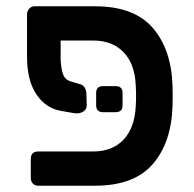

<svg xmlns="http://www.w3.org/2000/svg" viewBox="-20 -591 617 611"><path d="M173 -462V-402Q174 -374 180.5 -355.5Q187 -337 205 -332L238 -322Q246 -319 250.5 -310.5Q255 -302 255 -291L256 -255Q256 -242 243.5 -235Q231 -228 215 -231L175 -238Q126 -246 96 -290.5Q66 -335 66 -410V-547Q67 -557 73.5 -564Q80 -571 90 -571H282Q406 -571 465.5 -503Q525 -435 529 -319Q530 -286 529 -252Q525 -136 465.5 -68Q406 0 282 0H102Q91 0 84.5 -7Q78 -14 78 -24V-85Q78 -109 102 -109H277Q338 -109 373.5 -147Q409 -185 412 -254Q414 -286 412 -317Q410 -386 374 -424Q338 -462 277 -462ZM308 -234Q286 -234 286 -256V-295Q286 -317 308 -317H348Q370 -317 370 -295V-256Q370 -234 348 -234Z"/></svg>

Font: Rubik Medium
Style: Regular
Weight: 500
Designer: Hubert and Fischer
Foundry: Hubert and Fischer
Version: Version 2.300; ttfautohint (v1.8.4.7-5d5b);gftools[0.9.30]